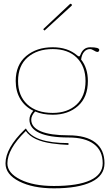

<svg xmlns="http://www.w3.org/2000/svg" viewBox="-20 -778 600 1038"><path d="M213.4 -620.1 357.4 -755.4Q361.8 -759.8 366.2 -755.4Q371.1 -751 367.2 -747.1L220.7 -612.8ZM64.9 -339.8Q64.9 -427.2 121.3 -474.9Q177.7 -522.5 265.1 -522.5Q346.2 -522.5 397 -478.5Q403.3 -473.1 407.2 -473.1Q411.1 -473.1 414.1 -480Q428.7 -522 467.3 -522.5Q516.6 -522.5 516.6 -508.3Q516.6 -503.4 513.7 -500.2Q510.7 -497.1 506.3 -497.1Q500 -497.1 487.8 -504.9Q475.6 -512.7 466.3 -512.7Q447.8 -512.7 434.8 -497.8Q421.9 -482.9 418.5 -456.1Q455.1 -409.7 455.1 -339.8Q455.1 -252.9 401.9 -205.3Q348.6 -157.7 265.1 -157.7Q210.9 -157.7 169.9 -175.3Q148.9 -152.3 148.9 -131.3Q148.9 -89.8 200.4 -68.1Q252 -46.4 350.1 -46.4Q445.3 -46.4 495.1 -7.8Q544.9 30.8 544.9 104.5Q544.9 171.4 473.9 205.8Q402.8 240.2 271.5 240.2Q157.7 240.2 83.7 202.6Q9.8 165 9.8 105.5Q9.8 22.9 112.3 -76.7L120.1 -83.5Q162.1 -4.4 350.1 -4.4V5.4Q306.6 3.9 261.7 -2.4Q156.2 -17.1 119.6 -69.8L117.7 -67.9Q20 28.3 20 105.5Q20 157.7 90.1 192.6Q160.2 227.5 271.5 227.5Q401.4 227.5 468.3 196.3Q535.2 165 535.2 104.5Q535.2 36.6 487.8 1Q440.4 -34.7 350.1 -34.7Q247.1 -34.7 193.1 -59.3Q139.2 -84 139.2 -131.3Q139.2 -155.8 160.2 -179.2Q114.7 -201.2 89.8 -242.7Q64.9 -284.2 64.9 -339.8ZM265.1 -512.7Q181.2 -512.7 129.4 -467.8Q77.6 -422.9 77.6 -339.8Q77.6 -260.3 127.4 -213.9Q177.2 -167.5 265.1 -167.5Q344.7 -167.5 393.6 -212.4Q442.4 -257.3 442.4 -339.8Q442.4 -418.9 395.3 -465.8Q348.1 -512.7 265.1 -512.7Z"/></svg>

Font: ZnikomitNo25
Style: Regular
Weight: 100
Designer: gluk
Foundry: gluk
Version: Version 0.56